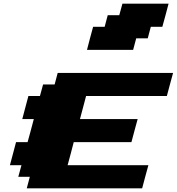

<svg xmlns="http://www.w3.org/2000/svg" viewBox="-20 -1020 957 1040"><path d="M125 0H750Q755.4 -21 766.6 -62.5Q777.8 -104 783.7 -125H346.2Q352.1 -145.5 363 -187.3Q374 -229 379.4 -250H691.9Q697.3 -270.5 708.5 -312.3Q719.7 -354 725.6 -375H413.1Q418.5 -395.5 429.7 -437.3Q440.9 -479 446.3 -500H883.8Q889.2 -520.5 900.4 -562.3Q911.6 -604 917.5 -625H292.5L275.9 -562.5H213.4L196.3 -500H133.8Q128.4 -479 117.2 -437.5Q106 -396 100.6 -375H163.1Q157.7 -354 146.5 -312.3Q135.3 -270.5 129.4 -250H66.9Q61.5 -229 50.3 -187.3Q39.1 -145.5 33.7 -125H96.2L79.1 -62.5H141.6ZM451.2 -750H701.2L717.8 -812.5H780.3L796.9 -875H859.4Q865.2 -896 876.5 -937.5Q887.7 -979 893.1 -1000H643.1L626 -937.5H563.5L546.9 -875H484.4Q478.5 -854 467.5 -812.5Q456.5 -771 451.2 -750Z"/></svg>

Font: Faithful 32x
Style: BoldOblique
Weight: 400
Foundry: Faithful Resource Pack
Version: Version 1.0; January 27, 2023